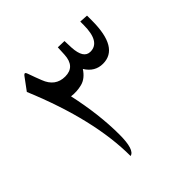

<svg xmlns="http://www.w3.org/2000/svg" viewBox="-146 -646 760 760"><g transform="rotate(-45 234.0 -265.5)"><path d="M52.1 -470.8Q107.8 -337.4 135.5 -220Q163.2 -102.7 163.2 -1.1Q192.2 -7 192.2 -92.4Q192.2 -148.1 185 -208.8Q177.9 -269.5 163.5 -334.8Q193.3 -330.8 222.6 -338.3Q251.9 -345.8 273.2 -378.4Q299.2 -336.3 344.3 -336.3Q434.2 -336.3 434.2 -488.4V-516L398.6 -518.2V-499.1Q398.6 -452.5 384.7 -428.9Q370.7 -405.2 342.9 -405.2Q323.8 -405.2 313.5 -421.3Q303.3 -437.5 301.4 -469.4L300 -507.9L263.7 -509L261.8 -469.4Q258.5 -406.3 202.8 -406.3Q148.1 -406.3 126.9 -462.4Q122.5 -474.1 117.3 -487.3Q112.2 -500.6 105.6 -519.6Q103 -527.7 99.2 -528.4Q95.3 -529.2 90.9 -523.3Z"/></g></svg>

Font: Parastoo
Style: Regular
Weight: 400
Foundry: Saber Rastikerdar (saber.rastikerdar@gmail.com)
Version: Version 3.000